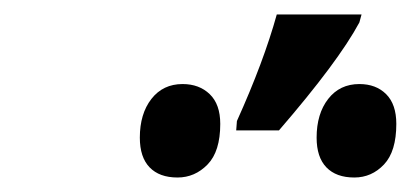

<svg xmlns="http://www.w3.org/2000/svg" viewBox="-20 -861 567 265"><path d="M307 -694Q344 -776 362 -841H479L476 -830Q447 -776 365 -681H306ZM173 -671Q173 -704 189 -724.5Q205 -745 232 -745Q255 -745 269.5 -731Q284 -717 284 -690Q284 -652 266.5 -634Q249 -616 225 -616Q200 -616 186.5 -630Q173 -644 173 -671ZM417 -671Q417 -704 433 -724.5Q449 -745 476 -745Q499 -745 513 -731Q527 -717 527 -690Q527 -652 510 -634Q493 -616 469 -616Q444 -616 430.5 -630Q417 -644 417 -671Z"/></svg>

Font: Noto Serif NarrowExtraBold
Style: Italic
Weight: 800
Width: 4
Italic angle: -12°
Designer: Monotype Design Team
Foundry: Monotype Imaging Inc.
Version: Version 1.001